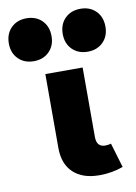

<svg xmlns="http://www.w3.org/2000/svg" viewBox="-164 -812 620 877"><g transform="rotate(-10 146.0 -374.0)"><path d="M172 -656Q172 -701 199.5 -728.5Q227 -756 271 -756Q315 -756 342.5 -728.5Q370 -701 370 -656Q370 -612 342.5 -584.5Q315 -557 271 -557Q227 -557 199.5 -584.5Q172 -612 172 -656ZM-78 -656Q-78 -701 -50.5 -728.5Q-23 -756 21 -756Q65 -756 92.5 -728.5Q120 -701 120 -656Q120 -612 92.5 -584.5Q65 -557 21 -557Q-23 -557 -50.5 -584.5Q-78 -612 -78 -656ZM226 8Q148 8 105 -32.5Q62 -73 62 -147V-490H235V-168Q235 -121 275 -121Q289 -121 302 -125L336 -11Q284 8 226 8Z"/></g></svg>

Font: Cantarell Extra Bold
Style: Regular
Weight: 800
Designer: Dave Crossland, Nikolaus Waxweiler, Florian Fecher, Jacques Le Bailly, Eben Sorkin, Alexei Vanyashin, Alexios Zavras, Em
Version: Version 0.303